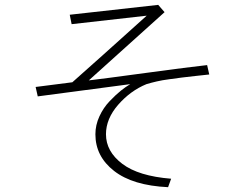

<svg xmlns="http://www.w3.org/2000/svg" viewBox="-20 -736 1040 797"><path d="M127.9 -375 280.3 -394.5Q380.9 -483.4 588.9 -670.9L277.3 -635.7L269.5 -674.8L636.7 -715.8L663.1 -685.5L348.6 -402.3Q408.2 -409.2 587.9 -433.6Q767.6 -458 839.8 -465.8L848.6 -426.8Q832 -424.8 793.9 -420.9Q755.9 -417 734.9 -414.1Q713.9 -411.1 683.6 -407.2Q653.3 -403.3 630.4 -397.9Q607.4 -392.6 587.9 -386.7Q521.5 -359.4 470.7 -301.3Q419.9 -243.2 419.9 -178.7Q419.9 -107.4 487.3 -56.2Q554.7 -4.9 690.4 5.9L677.7 41Q531.2 34.2 453.6 -26.4Q376 -86.9 376 -178.7Q376 -216.8 392.6 -252.9Q409.2 -289.1 435.5 -316.4Q461.9 -343.8 481.4 -359.4Q501 -375 520.5 -386.7L136.7 -335.9Z"/></svg>

Font: Gothic A1 ExtraLight
Style: Regular
Weight: 275
Designer: HanYang I&C Co.,Ltd.
Foundry: HanYang I&C Co.,Ltd.
Version: Version 2.50